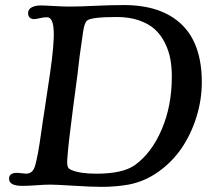

<svg xmlns="http://www.w3.org/2000/svg" viewBox="-20 -726 836 754"><path d="M379.9 7.8Q339.8 7.8 269.3 3.4Q198.7 -1 176.8 -1Q155.8 -1 123.8 1.5Q91.8 3.9 67.4 3.9Q15.6 3.9 15.6 -23.9Q15.6 -44.9 40.5 -46.9Q48.3 -47.9 63 -45.9Q77.6 -43.9 83 -43.9Q104.5 -44.9 113.3 -63.5Q116.2 -69.3 118.7 -77.6Q121.1 -85.9 124 -100.1Q127 -114.3 129.2 -125.7Q131.3 -137.2 135 -159.9Q138.7 -182.6 140.6 -197.3Q142.6 -211.9 147.2 -243.4Q151.9 -274.9 154.8 -293L176.8 -439.9Q193.4 -554.7 190.9 -605.5Q188.5 -656.2 166.5 -658.2Q153.3 -658.7 135.7 -654.5Q118.2 -650.4 112.3 -650.9Q90.3 -652.8 90.3 -674.8Q90.3 -689 104 -696.8Q117.7 -704.6 139.6 -704.6Q154.8 -704.6 190.9 -702.4Q227.1 -700.2 254.4 -700.2Q291 -700.2 351.8 -703.1Q412.6 -706.1 466.3 -706.1Q613.8 -706.1 693.1 -630.1Q772.5 -554.2 772.5 -402.8Q772.5 -334 751.5 -266.6Q730.5 -199.2 693.4 -144.5Q656.2 -89.8 601.8 -51.3Q547.4 -12.7 484.4 -1Q434.1 7.8 379.9 7.8ZM357.9 -43.9Q461.4 -43.9 508.8 -77.1Q574.7 -124 614.7 -216.8Q654.8 -309.6 654.8 -425.3Q654.8 -461.9 648.9 -494.1Q643.1 -526.4 627.7 -557.4Q612.3 -588.4 588.6 -610.4Q564.9 -632.3 526.6 -645.8Q488.3 -659.2 439 -659.2Q339.4 -659.2 322.3 -645.5Q311 -636.7 305.7 -596.7Q290 -491.7 284.7 -437Q283.2 -425.3 265.9 -294.2Q248.5 -163.1 244.1 -100.1Q243.2 -85.9 244.6 -77.6Q246.1 -69.3 249 -65.9Q252 -62.5 257.8 -59.6Q292 -43.9 357.9 -43.9Z"/></svg>

Font: Cooper* Medium
Style: Italic
Weight: 500
Italic angle: -7°
Designer: Owen Earl
Foundry: indestructible type*
Version: Version 0.001